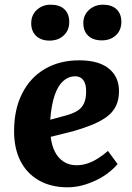

<svg xmlns="http://www.w3.org/2000/svg" viewBox="-20 -784 564 818"><path d="M318 -527Q400 -527 443.5 -492Q487 -457 487 -396Q487 -360 474.5 -333.5Q462 -307 437 -288Q412 -269 376 -254Q340 -239 292 -225L196 -201Q200 -165 214 -137.5Q228 -110 251.5 -95Q275 -80 306 -80Q329 -80 351 -87Q373 -94 395.5 -108Q418 -122 440 -141L481 -85Q464 -65 440.5 -47Q417 -29 388.5 -15.5Q360 -2 329.5 6Q299 14 267 14Q198 14 146.5 -15Q95 -44 67.5 -97.5Q40 -151 40 -225Q40 -318 74.5 -386Q109 -454 171.5 -490.5Q234 -527 318 -527ZM347 -395Q347 -415 342 -429Q337 -443 326.5 -451Q316 -459 300 -459Q272 -459 249.5 -439Q227 -419 213 -378.5Q199 -338 194 -274L261 -292Q290 -300 309 -311.5Q328 -323 337.5 -343Q347 -363 347 -395ZM113 -685Q113 -720 137 -742Q161 -764 196 -764Q234 -764 254.5 -744.5Q275 -725 275 -690Q275 -655 251.5 -633Q228 -611 191 -611Q155 -611 134 -631Q113 -651 113 -685ZM335 -686Q335 -720 359.5 -742Q384 -764 419 -764Q456 -764 476.5 -744.5Q497 -725 497 -691Q497 -655 473.5 -633.5Q450 -612 414 -612Q377 -612 356 -631.5Q335 -651 335 -686Z"/></svg>

Font: Literata 18pt
Style: Bold Italic
Weight: 700
Italic angle: -2°
Designer: Latin by Veronika Burian and Jose Scaglione. Greek by Irene Vlachou. Cyrillic by Vera Evstafieva
Foundry: TypeTogether
Version: Version 3.103;gftools[0.9.29]